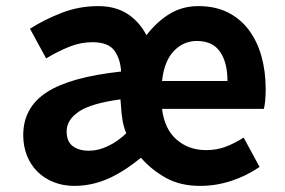

<svg xmlns="http://www.w3.org/2000/svg" viewBox="-20 -594 931 628"><path d="M223 14Q186 14 155 1.5Q124 -11 102 -33Q80 -55 68 -85.5Q56 -116 56 -152Q56 -242 132.5 -292Q209 -342 376 -360Q374 -401 354 -428.5Q334 -456 282 -456Q244 -456 206.5 -441Q169 -426 131 -403L78 -500Q127 -531 183 -552.5Q239 -574 301 -574Q358 -574 397 -548.5Q436 -523 459 -479Q494 -524 535.5 -549Q577 -574 629 -574Q684 -574 725 -553.5Q766 -533 793.5 -496.5Q821 -460 835 -410.5Q849 -361 849 -303Q849 -283 847.5 -266Q846 -249 843 -238H510Q518 -172 557.5 -137.5Q597 -103 654 -103Q689 -103 718 -114Q747 -125 777 -144L829 -48Q787 -19 737 -2.5Q687 14 634 14Q570 14 523 -12Q476 -38 441 -78Q382 -30 330 -8Q278 14 223 14ZM271 -101Q302 -101 334 -116.5Q366 -132 393 -158Q385 -177 381 -199.5Q377 -222 376 -244L374 -269Q278 -256 238 -229Q198 -202 198 -164Q198 -131 218 -116Q238 -101 271 -101ZM724 -329Q724 -390 699.5 -425Q675 -460 624 -460Q580 -460 548.5 -427Q517 -394 510 -329Z"/></svg>

Font: Kinto Sans
Style: Bold
Weight: 700
Designer: Authors: Ryoko NISHIZUKA  (kana & ideographs); Paul D. Hunt (Latin, Greek & Cyrillic); Wenlong ZHANG  (bopomofo); Sandol
Foundry: Adobe Systems Incorporated, ookami Inc.
Version: Version 0.001